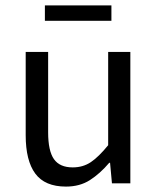

<svg xmlns="http://www.w3.org/2000/svg" viewBox="-20 -678 584 710"><path d="M75 -486H158V-189Q158 -120 179.5 -89.5Q201 -59 249 -59Q287 -59 316 -78.5Q345 -98 380 -141V-486H462V0H394L387 -76H384Q350 -36 312.5 -12Q275 12 224 12Q146 12 110.5 -36Q75 -84 75 -178ZM146 -658H392V-601H146Z"/></svg>

Font: Myanmar Sanpya
Style: Regular
Weight: 400
Designer: Danh Hong
Foundry: Google Inc.
Version: Version 2.00 November 22, 2015